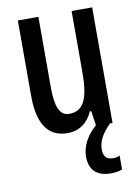

<svg xmlns="http://www.w3.org/2000/svg" viewBox="-86 -598 641 883"><g transform="rotate(-10 234.5 -156.5)"><path d="M337 113C337 76 351 45 395 0H407V-540H311V-256C311 -135 289 -76 218 -76C175 -76 156 -119 156 -210V-540H60V-188C60 -66 99 10 196 10C249 10 290 -18 314 -71H320L330 -3C284 37 260 85 260 131C260 193 293 227 361 227C384 227 401 223 413 218V153C406 157 396 160 381 160C352 160 337 143 337 113Z"/></g></svg>

Font: Noto Sans Lao ExtraCondensed Medium
Style: Regular
Weight: 500
Width: 2
Designer: Monotype Design Team
Foundry: Monotype Imaging Inc.
Version: Version 2.003